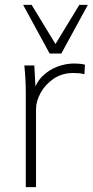

<svg xmlns="http://www.w3.org/2000/svg" viewBox="-20 -769 381 789"><path d="M86 0V-386Q86 -414 84.5 -443Q83 -472 80 -500H121L127 -391L118 -390Q128 -430 154.5 -456Q181 -482 215.5 -495Q250 -508 284 -508Q296 -508 307.5 -507Q319 -506 329 -503L327 -464Q317 -467 305.5 -468Q294 -469 281 -469Q235 -469 200.5 -445.5Q166 -422 147 -387.5Q128 -353 128 -320V0ZM184 -549 75 -749H110L208 -588L306 -749H341L232 -549Z"/></svg>

Font: Mulish ExtraLight ExtraLight
Style: Regular
Weight: 250
Version: Version 3.603